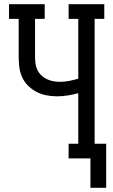

<svg xmlns="http://www.w3.org/2000/svg" viewBox="-20 -755 540 915"><path d="M411 140V0H307V-70H353V-311Q328 -304 302.5 -300Q277 -296 251 -296Q225 -296 200 -301Q175 -306 152.5 -318Q130 -330 112 -348.5Q94 -367 84 -390.5Q74 -414 71.5 -439.5Q69 -465 69 -491V-665H23V-735H193V-665H147V-491Q147 -474 148.5 -457.5Q150 -441 156.5 -425.5Q163 -410 175 -398Q187 -386 202 -378.5Q217 -371 233.5 -368Q250 -365 266 -365Q288 -365 310 -369.5Q332 -374 353 -380V-665H307V-735H477V-665H431V-70H486V140Z"/></svg>

Font: Iosevka Gothic
Style: Regular
Weight: 400
Monospace: yes
Designer: Belleve Invis
Foundry: Belleve Invis
Version: Version 15.5.1; ttfautohint (v1.8.4)